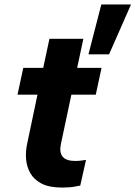

<svg xmlns="http://www.w3.org/2000/svg" viewBox="-20 -836 611 866"><path d="M379 -591 437 -816H571L472 -591ZM260 10Q202 10 167.5 -8Q133 -26 116.5 -55.5Q100 -85 97.5 -120Q95 -155 103 -190L149 -409H59L85 -530H175L203 -661H356L328 -530H438L412 -409H302L255 -188Q238 -110 319 -110Q337 -110 352.5 -112.5Q368 -115 368 -115L342 1Q342 1 318.5 5.5Q295 10 260 10Z"/></svg>

Font: Be Vietnam Pro
Style: Bold Italic
Weight: 700
Italic angle: -12°
Designer: Lam Bao, Tony Le, Vietanh Nguyen
Foundry: Yellow Type Foundry
Version: Version 1.002; ttfautohint (v1.8.3)